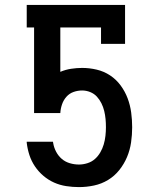

<svg xmlns="http://www.w3.org/2000/svg" viewBox="-20 -755 640 783"><path d="M302 8Q276 8 250 4Q224 0 200.5 -10.5Q177 -21 157 -38Q137 -55 122.5 -76.5Q108 -98 100 -122.5Q92 -147 89 -173V-177H196L197 -171Q200 -153 209 -136Q218 -119 232 -107Q246 -95 264.5 -89.5Q283 -84 302 -84Q319 -84 336.5 -89.5Q354 -95 367 -106.5Q380 -118 389 -133.5Q398 -149 403 -166Q408 -183 410 -201Q412 -219 412 -236Q412 -253 410.5 -269.5Q409 -286 405 -302.5Q401 -319 393.5 -334Q386 -349 375 -361Q364 -373 348 -379.5Q332 -386 315 -386Q297 -386 280 -380Q263 -374 251 -360.5Q239 -347 233 -329.5Q227 -312 226 -294H119V-643H89V-735H490V-576H392V-643H226V-462Q247 -471 270 -474.5Q293 -478 315 -478Q345 -478 374.5 -471Q404 -464 429 -447.5Q454 -431 472 -406.5Q490 -382 500.5 -354Q511 -326 515 -296Q519 -266 519 -236Q519 -205 514.5 -174Q510 -143 498 -114.5Q486 -86 466.5 -61.5Q447 -37 420.5 -21Q394 -5 363.5 1.5Q333 8 302 8Z"/></svg>

Font: Iosevka Slab Semibold Extended
Style: Regular
Weight: 600
Width: 7
Monospace: yes
Designer: Belleve Invis
Foundry: Belleve Invis
Version: Version 11.1.0; ttfautohint (v1.8.3)